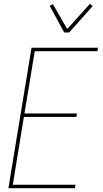

<svg xmlns="http://www.w3.org/2000/svg" viewBox="-20 -985 540 1005"><path d="M24 0 145 -735H493L490 -717H162L108 -391H383L380 -373H105L47 -18H375L372 0ZM316 -815 240 -955 257 -963 332 -833 451 -965 465 -953 342 -815Z"/></svg>

Font: Iosevka Thin
Style: Italic
Weight: 100
Italic angle: -9°
Monospace: yes
Designer: Belleve Invis
Foundry: Belleve Invis
Version: Version 32.5.0; ttfautohint (v1.8.4)